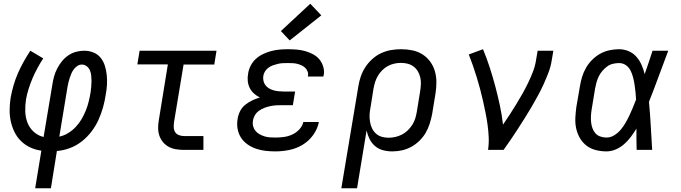

<svg xmlns="http://www.w3.org/2000/svg" viewBox="-20 -801 3640 1026"><path d="M168 205 201 4Q170 0 142 -13Q114 -26 92.5 -47Q71 -68 57.5 -95.5Q44 -123 37.5 -153Q31 -183 31.5 -215.5Q32 -248 37 -280Q43 -312 52.5 -345Q62 -378 75.5 -409Q89 -440 106 -470.5Q123 -501 142 -530L211 -489Q194 -463 179.5 -436Q165 -409 153.5 -382Q142 -355 133 -326.5Q124 -298 119 -270Q114 -238 115 -205.5Q116 -173 127 -145Q138 -117 160.5 -96.5Q183 -76 213 -69L260 -350Q263 -371 269 -392.5Q275 -414 285.5 -434.5Q296 -455 311 -473.5Q326 -492 345 -505Q364 -518 386 -524Q408 -530 430 -530Q456 -530 479.5 -520.5Q503 -511 518 -492Q533 -473 540.5 -449Q548 -425 550.5 -399.5Q553 -374 551.5 -347.5Q550 -321 545 -295Q540 -261 530.5 -227Q521 -193 506 -160Q491 -127 468.5 -97.5Q446 -68 416.5 -45Q387 -22 353 -9.5Q319 3 284 6L252 205ZM297 -71Q322 -76 344.5 -90Q367 -104 385 -123Q403 -142 416 -164.5Q429 -187 438.5 -210.5Q448 -234 454 -258.5Q460 -283 464 -307Q466 -322 467.5 -337Q469 -352 469 -367Q469 -382 467.5 -397Q466 -412 460.5 -425Q455 -438 443.5 -447Q432 -456 417 -456Q405 -456 394 -449Q383 -442 375 -431.5Q367 -421 362 -409.5Q357 -398 353 -386Q349 -374 346 -362Q343 -350 341 -338Z M963 0Q941 0 920 -3.5Q899 -7 881.5 -16.5Q864 -26 851 -41.5Q838 -57 831.5 -76.5Q825 -96 825 -117.5Q825 -139 829 -161L877 -457H714L726 -530H1137L1125 -456H961L910 -149Q908 -135 908.5 -120.5Q909 -106 916 -95Q923 -84 936 -79Q949 -74 963 -74H1067V0Z M1452 8Q1425 8 1398.5 5Q1372 2 1347.5 -6.5Q1323 -15 1302 -30Q1281 -45 1267.5 -66Q1254 -87 1249.5 -113.5Q1245 -140 1250 -167Q1253 -187 1263 -207Q1273 -227 1290.5 -241Q1308 -255 1328 -264.5Q1348 -274 1369 -280Q1352 -288 1337.5 -301Q1323 -314 1314.5 -331Q1306 -348 1304 -368Q1302 -388 1306 -408Q1309 -430 1320 -451Q1331 -472 1348.5 -487.5Q1366 -503 1387.5 -513Q1409 -523 1430.5 -528.5Q1452 -534 1474 -536Q1496 -538 1518 -538Q1542 -538 1565.5 -536Q1589 -534 1610.5 -528Q1632 -522 1652 -511.5Q1672 -501 1686 -484.5Q1700 -468 1707 -445.5Q1714 -423 1710 -400Q1709 -398 1708.5 -396Q1708 -394 1708 -392H1625Q1625 -393 1625.5 -394Q1626 -395 1626 -396Q1628 -408 1623.5 -419.5Q1619 -431 1610.5 -439Q1602 -447 1591 -452Q1580 -457 1568 -460Q1556 -463 1543.5 -463.5Q1531 -464 1518 -464Q1505 -464 1492 -463.5Q1479 -463 1466 -460Q1453 -457 1440 -452.5Q1427 -448 1415.5 -440Q1404 -432 1396.5 -420Q1389 -408 1387 -395Q1385 -382 1388 -368.5Q1391 -355 1399 -345Q1407 -335 1418 -328.5Q1429 -322 1441.5 -318.5Q1454 -315 1468 -313.5Q1482 -312 1495 -312H1557L1545 -239H1483Q1468 -239 1453 -238Q1438 -237 1422.5 -233.5Q1407 -230 1392.5 -224.5Q1378 -219 1364.5 -209.5Q1351 -200 1342.5 -186Q1334 -172 1332 -157Q1329 -142 1332.5 -127.5Q1336 -113 1345 -102Q1354 -91 1366.5 -84Q1379 -77 1393 -72.5Q1407 -68 1422 -67Q1437 -66 1452 -66Q1474 -66 1496.5 -69Q1519 -72 1540.5 -81.5Q1562 -91 1579 -109Q1596 -127 1601 -149H1684Q1677 -112 1653.5 -79.5Q1630 -47 1596.5 -27Q1563 -7 1525.5 0.5Q1488 8 1452 8ZM1528 -585 1481 -635 1638 -781 1697 -719Z M1804 205 1895 -340Q1899 -366 1908 -392.5Q1917 -419 1932.5 -442.5Q1948 -466 1969.5 -485.5Q1991 -505 2017 -517Q2043 -529 2070 -533.5Q2097 -538 2123 -538Q2154 -538 2183.5 -532Q2213 -526 2237.5 -510.5Q2262 -495 2279 -471.5Q2296 -448 2304 -420Q2312 -392 2312 -361.5Q2312 -331 2307 -300L2289 -190Q2284 -165 2276 -139.5Q2268 -114 2254.5 -91Q2241 -68 2221 -48.5Q2201 -29 2177 -16Q2153 -3 2127.5 2.5Q2102 8 2076 8Q2050 8 2026 1.5Q2002 -5 1984 -20.5Q1966 -36 1955 -58Q1944 -80 1939 -104L1888 205ZM2056 -65Q2074 -65 2092 -69Q2110 -73 2127 -81.5Q2144 -90 2158 -103.5Q2172 -117 2182.5 -133Q2193 -149 2198.5 -166.5Q2204 -184 2207 -202L2225 -312Q2228 -331 2229 -350Q2230 -369 2226 -386.5Q2222 -404 2213 -419.5Q2204 -435 2190 -445.5Q2176 -456 2158.5 -460.5Q2141 -465 2122 -465Q2105 -465 2087 -461Q2069 -457 2052.5 -448Q2036 -439 2022.5 -425.5Q2009 -412 1999.5 -396Q1990 -380 1984.5 -362.5Q1979 -345 1976 -328L1960 -227Q1956 -208 1955 -189Q1954 -170 1957 -151.5Q1960 -133 1967.5 -116.5Q1975 -100 1988 -88Q2001 -76 2018.5 -70.5Q2036 -65 2056 -65Z M2588 0Q2593 -34 2591.5 -67.5Q2590 -101 2585.5 -134Q2581 -167 2574.5 -199Q2568 -231 2561 -262.5Q2554 -294 2545.5 -325.5Q2537 -357 2527.5 -388Q2518 -419 2507.5 -449.5Q2497 -480 2485 -510L2561 -538Q2581 -490 2597 -440.5Q2613 -391 2626.5 -340.5Q2640 -290 2651 -238.5Q2662 -187 2668 -135Q2687 -162 2704.5 -189.5Q2722 -217 2739 -244.5Q2756 -272 2772 -300.5Q2788 -329 2802 -358Q2816 -387 2827.5 -416.5Q2839 -446 2844 -477L2853 -530H2937L2928 -477Q2923 -445 2911 -413.5Q2899 -382 2885 -351Q2871 -320 2854.5 -290Q2838 -260 2821 -230.5Q2804 -201 2785.5 -172Q2767 -143 2748.5 -114Q2730 -85 2710.5 -56.5Q2691 -28 2671 0Z M3221 8Q3192 8 3164 1Q3136 -6 3114.5 -22.5Q3093 -39 3079 -63Q3065 -87 3059 -114.5Q3053 -142 3054.5 -171.5Q3056 -201 3060 -230L3079 -340Q3083 -365 3090.5 -390Q3098 -415 3111.5 -438.5Q3125 -462 3144.5 -481.5Q3164 -501 3187.5 -514Q3211 -527 3237 -532.5Q3263 -538 3288 -538Q3315 -538 3339.5 -527.5Q3364 -517 3381 -497.5Q3398 -478 3408.5 -454Q3419 -430 3425 -405Q3436 -436 3446.5 -467.5Q3457 -499 3467 -530H3551Q3525 -462 3500 -393.5Q3475 -325 3448 -257Q3454 -193 3457.5 -128.5Q3461 -64 3465 0H3382Q3381 -29 3381 -57.5Q3381 -86 3381 -114Q3367 -91 3351 -69.5Q3335 -48 3315 -30.5Q3295 -13 3270.5 -2.5Q3246 8 3221 8ZM3221 -66Q3243 -66 3263 -78.5Q3283 -91 3297.5 -108.5Q3312 -126 3323.5 -146Q3335 -166 3344.5 -186.5Q3354 -207 3362.5 -227.5Q3371 -248 3379 -269Q3378 -289 3376 -309Q3374 -329 3371 -348.5Q3368 -368 3363 -387.5Q3358 -407 3349.5 -424Q3341 -441 3325 -452.5Q3309 -464 3288 -464Q3272 -464 3255 -460Q3238 -456 3224 -445.5Q3210 -435 3198.5 -421.5Q3187 -408 3179.5 -392.5Q3172 -377 3167.5 -360.5Q3163 -344 3160 -328L3142 -218Q3139 -201 3138 -183.5Q3137 -166 3138.5 -149.5Q3140 -133 3145.5 -117Q3151 -101 3161.5 -89Q3172 -77 3188 -71.5Q3204 -66 3221 -66Z"/></svg>

Font: Iosevka Curly Slab ExObl
Style: Regular
Weight: 400
Width: 7
Italic angle: -9°
Monospace: yes
Designer: Belleve Invis
Foundry: Belleve Invis
Version: Version 11.1.0; ttfautohint (v1.8.3)